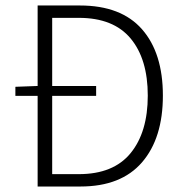

<svg xmlns="http://www.w3.org/2000/svg" viewBox="-20 -679 667 699"><path d="M271 -659Q421 -659 497 -572.5Q573 -486 573 -331Q573 -176 497 -88Q421 0 273 0H117V-330H36V-363L117 -366V-659ZM267 -45Q393 -45 455.5 -121.5Q518 -198 518 -331Q518 -464 455.5 -539Q393 -614 267 -614H170V-366H330V-330H170V-45Z"/></svg>

Font: Assistant Light
Style: Regular
Weight: 300
Designer: Hebrew By Ben Nathan, Latin by Paul Hunt
Version: Version 2.001;PS 002.001;hotconv 1.0.88;makeotf.lib2.5.64775